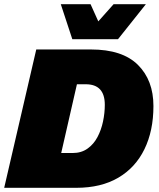

<svg xmlns="http://www.w3.org/2000/svg" viewBox="-28 -896 757 916"><path d="M-8 0 145 -660H406Q556 -660 630 -586.5Q704 -513 704 -390Q704 -272 661 -184Q618 -96 536 -48Q454 0 336 0ZM264 -166H319Q360 -166 389.5 -187Q419 -208 437 -242Q455 -276 463.5 -316.5Q472 -357 472 -396Q472 -494 381 -494H339ZM317 -709 262 -876H404L441 -794L514 -876H668L535 -709Z"/></svg>

Font: Work Sans Black
Style: Italic
Weight: 900
Italic angle: -13°
Designer: Wei Huang
Foundry: Wei Huang
Version: Version 2.009; ttfautohint (v1.8.3)